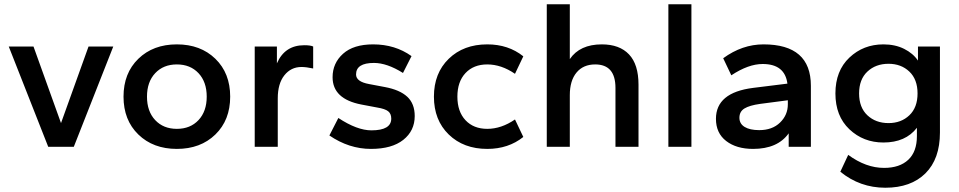

<svg xmlns="http://www.w3.org/2000/svg" viewBox="-20 -688 4496 900"><path d="M326 0H206L21 -470H137L266 -111L395 -470H511Z M989.5 -57.5Q920 10 809 10Q698 10 628.5 -57.5Q559 -125 559 -235Q559 -345 628.5 -412.5Q698 -480 809 -480Q920 -480 989.5 -412.5Q1059 -345 1059 -235Q1059 -125 989.5 -57.5ZM707.5 -125Q746 -84 809 -84Q872 -84 910.5 -125Q949 -166 949 -235Q949 -304 910.5 -345Q872 -386 809 -386Q746 -386 707.5 -345Q669 -304 669 -235Q669 -166 707.5 -125Z M1282 0H1174V-470H1278V-391Q1315 -476 1406 -476Q1436 -476 1448 -470V-367Q1415 -374 1393 -374Q1344 -374 1313 -335Q1282 -296 1282 -227Z M1719 10Q1616 10 1524 -53L1566 -135Q1654 -77 1721 -77Q1814 -77 1814 -132Q1814 -155 1799.5 -166.5Q1785 -178 1748 -184L1674 -198Q1539 -224 1539 -326Q1539 -392 1588 -436Q1637 -480 1729 -480Q1832 -480 1909 -425L1869 -346Q1794 -393 1733 -393Q1649 -393 1649 -339Q1649 -305 1710 -294L1784 -280Q1854 -267 1889 -234.5Q1924 -202 1924 -144Q1924 -75 1870.5 -32.5Q1817 10 1719 10Z M2264 10Q2153 10 2083.5 -57.5Q2014 -125 2014 -235Q2014 -345 2083.5 -412.5Q2153 -480 2264 -480Q2363 -480 2433 -424L2394 -342Q2330 -386 2264 -386Q2200 -386 2162 -345.5Q2124 -305 2124 -235Q2124 -165 2162 -124.5Q2200 -84 2264 -84Q2330 -84 2394 -128L2433 -46Q2363 10 2264 10Z M2973 0H2865V-276Q2865 -386 2770 -386Q2714 -386 2682.5 -348Q2651 -310 2651 -242V0H2543V-668H2651V-411Q2698 -480 2801 -480Q2884 -480 2928.5 -433Q2973 -386 2973 -291Z M3221 0H3113V-668H3221Z M3510 10Q3432 10 3384 -27Q3336 -64 3336 -131Q3336 -254 3510 -276L3671 -296Q3659 -388 3555 -388Q3488 -388 3408 -335L3370 -415Q3459 -480 3559 -480Q3781 -480 3781 -286V0H3677V-63Q3625 10 3510 10ZM3539 -78Q3600 -78 3636.5 -113.5Q3673 -149 3673 -199V-218L3543 -201Q3493 -194 3469.5 -179.5Q3446 -165 3446 -136Q3446 -108 3470.5 -93Q3495 -78 3539 -78Z M4121 -20Q4027 -20 3961.5 -82Q3896 -144 3896 -250Q3896 -356 3961.5 -418Q4027 -480 4121 -480Q4176 -480 4218 -459Q4260 -438 4283 -404V-470H4386V-67Q4386 57 4318 124.5Q4250 192 4130 192Q4011 192 3919 117L3956 38Q4039 99 4124 99Q4197 99 4237.5 61Q4278 23 4278 -50V-89Q4225 -20 4121 -20ZM4145 -111Q4204 -111 4242.5 -147.5Q4281 -184 4281 -250Q4281 -316 4242.5 -352.5Q4204 -389 4145 -389Q4085 -389 4046 -352.5Q4007 -316 4007 -250Q4007 -184 4046 -147.5Q4085 -111 4145 -111Z"/></svg>

Font: Celebes SemiBold
Style: Regular
Weight: 600
Designer: Anugrah Pasau
Foundry: Lafontype
Version: Version 1.000